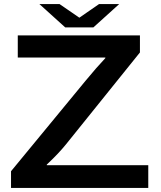

<svg xmlns="http://www.w3.org/2000/svg" viewBox="-20 -899 790 944"><path d="M300.8 -764.2 173.8 -878.9H272.9L370.1 -812L466.8 -878.9H565.9L439 -764.2ZM67.4 -725.1H668V-641.1L304.2 -189Q267.1 -143.1 210 -89.8V-86.9H709V24.9H34.2V-57.1L399.9 -501Q455.1 -567.9 498 -613.3V-616.2H67.4Z"/></svg>

Font: BIZ UDPGothic
Style: Bold
Weight: 700
Designer: TypeBank Co., Ltd.
Foundry: Morisawa Inc.
Version: Version 1.051